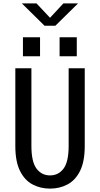

<svg xmlns="http://www.w3.org/2000/svg" viewBox="-20 -1103 590 1134"><path d="M275.5 11Q218.5 11 172 -13.8Q125.5 -38.5 98 -93.8Q70.5 -149 70.5 -241V-700H165.5V-242Q165.5 -147 195.8 -107Q226 -67 275.5 -67Q325 -67 355.2 -107Q385.5 -147 385.5 -242V-700H480.5V-241Q480.5 -149 453 -93.8Q425.5 -38.5 379 -13.8Q332.5 11 275.5 11ZM115.5 -883H216.5V-770.5H115.5ZM332 -883H433.5V-770.5H332ZM109 -1083H195.5L275.5 -998L354.5 -1083H441L307 -951H243Z"/></svg>

Font: Trispace SemiCondensed
Style: Regular
Weight: 400
Width: 4
Designer: Tyler Finck
Foundry: Etcetera Type Company
Version: Version 1.210; ttfautohint (v1.8.3)